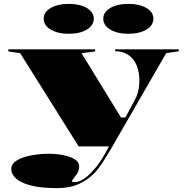

<svg xmlns="http://www.w3.org/2000/svg" viewBox="-20 -754 952 989"><path d="M274 215Q191 215 139 201.5Q87 188 62.5 165.5Q38 143 38 116Q38 96 54.5 81.5Q71 67 98.5 57.5Q126 48 160.5 43Q195 38 230 38Q272 38 308 45.5Q344 53 366 67Q388 81 388 104Q388 117 383 129.5Q378 142 368 153Q360 163 355.5 169.5Q351 176 351 180Q351 184 365 184Q385 184 409 169Q433 154 457 127Q481 102 501.5 70Q522 38 541 0H385L84 -480L23 -489V-500H470V-489L400 -480L603 -149H626L676 -242Q687 -263 692.5 -288Q698 -313 698 -340Q698 -367 691.5 -394Q685 -421 670 -442.5Q655 -464 631 -477Q607 -490 573 -490V-500H901V-490L836 -480L559 0Q529 52 505.5 87Q482 122 465 139Q431 173 385.5 194Q340 215 274 215ZM641 -734Q698 -734 734 -713Q770 -692 770 -658Q770 -623 734 -601.5Q698 -580 641 -580Q585 -580 548.5 -601.5Q512 -623 512 -658Q512 -692 548.5 -713Q585 -734 641 -734ZM334 -734Q391 -734 427 -713Q463 -692 463 -658Q463 -623 427 -601.5Q391 -580 334 -580Q278 -580 241.5 -601.5Q205 -623 205 -658Q205 -692 241.5 -713Q278 -734 334 -734Z"/></svg>

Font: Kalnia SemiExpanded SemiBold
Style: Regular
Weight: 600
Width: 6
Designer: Frida Medrano
Foundry: Frida Medrano
Version: Version 1.105